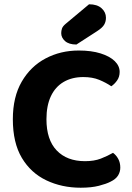

<svg xmlns="http://www.w3.org/2000/svg" viewBox="-20 -860 615 897"><path d="M539 -524Q539 -501 527 -484Q515 -467 500 -457Q475 -474 443.5 -487Q412 -500 369 -500Q316 -500 277 -477Q238 -454 217.5 -410Q197 -366 197 -303Q197 -207 245 -157Q293 -107 377 -107Q420 -107 451 -119Q482 -131 508 -146Q523 -135 532.5 -117.5Q542 -100 542 -77Q542 -57 531.5 -40Q521 -23 496 -11Q477 -1 442 8Q407 17 357 17Q269 17 196.5 -17.5Q124 -52 82 -122.5Q40 -193 40 -303Q40 -407 81.5 -478.5Q123 -550 193 -587Q263 -624 348 -624Q407 -624 450 -610.5Q493 -597 516 -574.5Q539 -552 539 -524ZM286 -748 396 -840Q434 -840 454.5 -821.5Q475 -803 475 -777Q475 -759 466.5 -744.5Q458 -730 433 -714L337 -652Q302 -652 284 -668Q266 -684 266 -705Q266 -716 269.5 -726.5Q273 -737 286 -748Z"/></svg>

Font: Baloo Bhaijaan 2
Style: Bold
Weight: 700
Designer: Sanskriti Dholi, Noopur Datye and Ek Type
Foundry: Ek Type
Version: Version 1.701